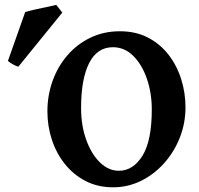

<svg xmlns="http://www.w3.org/2000/svg" viewBox="-20 -759 821 793"><path d="M746.1 -315.9Q746.1 -249.5 722.4 -189.9Q698.7 -130.4 657.2 -84.2Q615.7 -38.1 561.8 -11.7Q507.8 14.6 446.8 14.6Q384.3 14.6 334.2 -11Q284.2 -36.6 248.8 -80.6Q213.4 -124.5 194.6 -180.9Q175.8 -237.3 175.8 -298.8Q175.8 -365.2 197.3 -425Q218.8 -484.9 258.8 -531Q298.8 -577.1 353.8 -603.5Q408.7 -629.9 475.1 -629.9Q541 -629.9 591.6 -603.5Q642.1 -577.1 676.5 -532.5Q710.9 -487.8 728.5 -431.6Q746.1 -375.5 746.1 -315.9ZM606.9 -307.1Q606.9 -374.5 586.9 -433.1Q566.9 -491.7 530.8 -527.8Q494.6 -564 446.3 -564Q381.3 -564 348.1 -498.3Q314.9 -432.6 314.9 -313Q314.9 -240.2 336.2 -181.4Q357.4 -122.6 392.8 -88.1Q428.2 -53.7 470.7 -53.7Q529.8 -53.7 568.4 -115.7Q606.9 -177.7 606.9 -307.1ZM55.7 -483.4Q47.9 -485.4 34.4 -492.7Q21 -500 12.7 -507.3L84 -709Q94.7 -712.9 120.6 -718.8Q146.5 -724.6 173.3 -730.2Q200.2 -735.8 212.4 -738.8L237.3 -707Z"/></svg>

Font: Gentium Book Plus
Style: Bold
Weight: 700
Designer: Victor Gaultney, Annie Olsen, Iska Routamaa, Becca Hirsbrunner
Foundry: SIL International
Version: Version 6.101